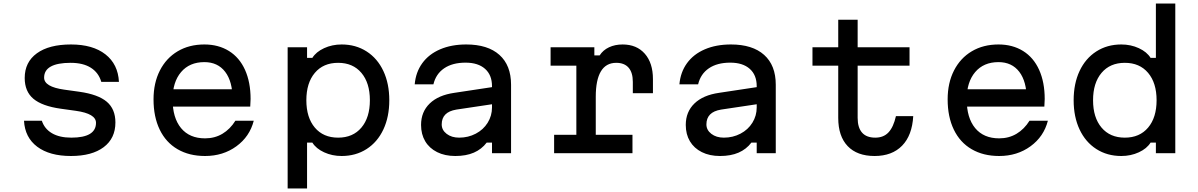

<svg xmlns="http://www.w3.org/2000/svg" viewBox="-20 -868 6790 1088"><path d="M384 -88Q454 -88 489 -109Q524 -130 524 -172Q524 -198 495.5 -215Q467 -232 410 -240L324 -252Q218 -267 169 -308.5Q120 -350 120 -426Q120 -516 189 -566Q258 -616 382 -616Q506 -616 577.5 -560Q649 -504 654 -404H554Q539 -456 495 -484Q451 -512 380 -512Q306 -512 268 -491Q230 -470 230 -428Q230 -402 258.5 -385Q287 -368 344 -360L430 -348Q536 -333 585 -291.5Q634 -250 634 -174Q634 -84 567.5 -34Q501 16 382 16Q261 16 191 -36.5Q121 -89 116 -184H217Q232 -138 274.5 -113Q317 -88 384 -88Z M1335 -362 1298 -305Q1298 -406 1256 -461Q1214 -516 1138 -516Q1054 -516 1006 -459.5Q958 -403 958 -305Q958 -200 1006 -142Q1054 -84 1142 -84Q1197 -84 1240.5 -110Q1284 -136 1314 -184H1418Q1395 -94 1319.5 -39Q1244 16 1142 16Q1052 16 986 -22.5Q920 -61 885 -133.5Q850 -206 850 -305Q850 -398 886 -468.5Q922 -539 987 -577.5Q1052 -616 1138 -616Q1218 -616 1277.5 -579Q1337 -542 1368.5 -472Q1400 -402 1400 -307Q1400 -292 1398 -264H935V-362Z M1610 -600H1720V-540H1750Q1771 -574 1816.5 -595Q1862 -616 1916 -616Q1996 -616 2057.5 -576.5Q2119 -537 2152.5 -465.5Q2186 -394 2186 -300Q2186 -206 2152.5 -134.5Q2119 -63 2057.5 -23.5Q1996 16 1916 16Q1862 16 1816.5 -5Q1771 -26 1750 -60H1720V200H1610ZM2076 -300Q2076 -398 2028 -455Q1980 -512 1896 -512Q1812 -512 1764 -455Q1716 -398 1716 -300Q1716 -202 1764 -145Q1812 -88 1896 -88Q1980 -88 2028 -145Q2076 -202 2076 -300Z M2780 -279 2566 -247Q2524 -240 2503.5 -219Q2483 -198 2483 -163Q2483 -131 2511 -109.5Q2539 -88 2582 -88Q2633 -88 2676 -110.5Q2719 -133 2743.5 -172.5Q2768 -212 2768 -259V-380Q2768 -443 2728.5 -478Q2689 -513 2618 -513Q2544 -513 2497 -481Q2450 -449 2436 -390H2330Q2336 -459 2373 -510Q2410 -561 2474 -588.5Q2538 -616 2622 -616Q2744 -616 2810 -557Q2876 -498 2876 -388V0H2768V-60H2738Q2709 -22 2665 -3Q2621 16 2560 16Q2501 16 2457 -6Q2413 -28 2389.5 -67.5Q2366 -107 2366 -160Q2366 -234 2415 -281.5Q2464 -329 2555 -342L2780 -376Z M3348 -600V-554H3378Q3397 -584 3431 -600Q3465 -616 3508 -616Q3588 -616 3634 -563.5Q3680 -511 3680 -420V-340H3566V-404Q3566 -457 3542 -484.5Q3518 -512 3472 -512Q3414 -512 3385 -463.5Q3356 -415 3356 -320V-104H3564V0H3120V-104H3246V-496H3100V-600Z M4280 -279 4066 -247Q4024 -240 4003.5 -219Q3983 -198 3983 -163Q3983 -131 4011 -109.5Q4039 -88 4082 -88Q4133 -88 4176 -110.5Q4219 -133 4243.5 -172.5Q4268 -212 4268 -259V-380Q4268 -443 4228.5 -478Q4189 -513 4118 -513Q4044 -513 3997 -481Q3950 -449 3936 -390H3830Q3836 -459 3873 -510Q3910 -561 3974 -588.5Q4038 -616 4122 -616Q4244 -616 4310 -557Q4376 -498 4376 -388V0H4268V-60H4238Q4209 -22 4165 -3Q4121 16 4060 16Q4001 16 3957 -6Q3913 -28 3889.5 -67.5Q3866 -107 3866 -160Q3866 -234 3915 -281.5Q3964 -329 4055 -342L4280 -376Z M4840 -600H5134V-496H4840V-200Q4840 -145 4865 -116.5Q4890 -88 4940 -88Q4987 -88 5015 -118Q5043 -148 5057 -210H5155Q5149 -101 5092 -42.5Q5035 16 4936 16Q4837 16 4783.5 -40Q4730 -96 4730 -200V-496H4584V-600H4730V-756H4840Z M5835 -362 5798 -305Q5798 -406 5756 -461Q5714 -516 5638 -516Q5554 -516 5506 -459.5Q5458 -403 5458 -305Q5458 -200 5506 -142Q5554 -84 5642 -84Q5697 -84 5740.5 -110Q5784 -136 5814 -184H5918Q5895 -94 5819.5 -39Q5744 16 5642 16Q5552 16 5486 -22.5Q5420 -61 5385 -133.5Q5350 -206 5350 -305Q5350 -398 5386 -468.5Q5422 -539 5487 -577.5Q5552 -616 5638 -616Q5718 -616 5777.5 -579Q5837 -542 5868.5 -472Q5900 -402 5900 -307Q5900 -292 5898 -264H5435V-362Z M6064 -300Q6064 -394 6097.5 -465.5Q6131 -537 6192.5 -576.5Q6254 -616 6334 -616Q6388 -616 6433.5 -595Q6479 -574 6500 -540H6530V-848H6640V0H6530V-60H6500Q6479 -26 6433.5 -5Q6388 16 6334 16Q6254 16 6192.5 -23.5Q6131 -63 6097.5 -134.5Q6064 -206 6064 -300ZM6534 -300Q6534 -398 6486 -455Q6438 -512 6354 -512Q6270 -512 6222 -455Q6174 -398 6174 -300Q6174 -202 6222 -145Q6270 -88 6354 -88Q6438 -88 6486 -145Q6534 -202 6534 -300Z"/></svg>

Font: Martian Mono sWd Rg
Style: Regular
Weight: 400
Width: 6
Monospace: yes
Designer: Roman Shamin
Foundry: Evil Martians
Version: Version 1.000